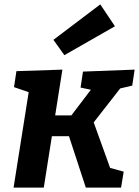

<svg xmlns="http://www.w3.org/2000/svg" viewBox="-20 -857 635 877"><path d="M42 0 111 -436 44 -459 55 -532 265 -539 232 -330H306L395 -447L348 -457L359 -530L595 -539L584 -466L529 -453L408 -298L483 -90L545 -73L533 0H372L295 -235H217L180 0ZM274 -605 224 -675 438 -837 505 -737Z"/></svg>

Font: Bitter
Style: Bold Italic
Weight: 700
Italic angle: -9°
Designer: Sol Matas, and Bitter project Authors
Foundry: Sol Matas
Version: Version 2.001